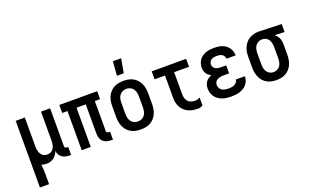

<svg xmlns="http://www.w3.org/2000/svg" viewBox="-101 -1265 3202 1990"><g transform="rotate(-20 1500.0 -270.5)"><path d="M60 215V-520H161V-200Q161 -186 162.5 -172Q164 -158 168 -144.5Q172 -131 179.5 -118.5Q187 -106 197.5 -97Q208 -88 222 -84Q236 -80 250 -80Q264 -80 278 -84Q292 -88 302.5 -97Q313 -106 320.5 -118.5Q328 -131 332 -144.5Q336 -158 337.5 -172Q339 -186 339 -200V-520H440V-103Q440 -98 441 -93.5Q442 -89 445.5 -86Q449 -83 453.5 -81.5Q458 -80 463 -80H479V8H463Q441 8 420 3.5Q399 -1 381 -13.5Q363 -26 352.5 -45.5Q342 -65 340 -86Q332 -66 319.5 -48Q307 -30 290 -17Q273 -4 252 2Q231 8 209 8Q195 8 181 5.5Q167 3 154 -2Q158 25 159.5 52.5Q161 80 161 107V215Z M941 8H925Q901 8 877.5 2Q854 -4 836 -19Q818 -34 809.5 -57Q801 -80 801 -103V-432H699V0H599V-432H541V-520H959V-432H901V-103Q901 -98 902.5 -93.5Q904 -89 907.5 -86Q911 -83 915.5 -81.5Q920 -80 925 -80H941Z M1250 8Q1223 8 1196 3Q1169 -2 1145 -15Q1121 -28 1102.5 -48.5Q1084 -69 1072.5 -94Q1061 -119 1056.5 -146Q1052 -173 1052 -200V-320Q1052 -347 1056.5 -374Q1061 -401 1072.5 -426Q1084 -451 1102.5 -471.5Q1121 -492 1145 -505Q1169 -518 1196 -523Q1223 -528 1250 -528Q1277 -528 1304 -523Q1331 -518 1355 -505Q1379 -492 1397.5 -471.5Q1416 -451 1427.5 -426Q1439 -401 1443.5 -374Q1448 -347 1448 -320V-200Q1448 -173 1443.5 -146Q1439 -119 1427.5 -94Q1416 -69 1397.5 -48.5Q1379 -28 1355 -15Q1331 -2 1304 3Q1277 8 1250 8ZM1250 -80Q1272 -80 1292.5 -89.5Q1313 -99 1325.5 -117Q1338 -135 1342.5 -156.5Q1347 -178 1347 -200V-320Q1347 -342 1342.5 -363.5Q1338 -385 1325.5 -403Q1313 -421 1292.5 -430.5Q1272 -440 1250 -440Q1228 -440 1207.5 -430.5Q1187 -421 1174.5 -403Q1162 -385 1157.5 -363.5Q1153 -342 1153 -320V-200Q1153 -178 1157.5 -156.5Q1162 -135 1174.5 -117Q1187 -99 1207.5 -89.5Q1228 -80 1250 -80ZM1206 -600 1218 -756H1309L1281 -600Z M1879 8Q1852 8 1825.5 3.5Q1799 -1 1775 -12Q1751 -23 1731 -41.5Q1711 -60 1698 -83.5Q1685 -107 1680 -133.5Q1675 -160 1675 -187V-432H1560V-520H1940V-432H1776V-187Q1776 -166 1782 -145Q1788 -124 1802 -108.5Q1816 -93 1837 -86.5Q1858 -80 1879 -80Q1893 -80 1907 -84Q1921 -88 1934 -96V-8Q1921 0 1907 4Q1893 8 1879 8Z M2247 8Q2223 8 2198.5 5Q2174 2 2151 -6Q2128 -14 2107.5 -28Q2087 -42 2072.5 -61.5Q2058 -81 2051 -105Q2044 -129 2044 -153Q2044 -172 2049 -191.5Q2054 -211 2065.5 -226.5Q2077 -242 2093 -253Q2109 -264 2127 -272Q2112 -279 2099 -289.5Q2086 -300 2077 -314Q2068 -328 2064 -344.5Q2060 -361 2060 -377Q2060 -400 2066.5 -422Q2073 -444 2086 -462.5Q2099 -481 2118 -494Q2137 -507 2158 -514.5Q2179 -522 2201.5 -525Q2224 -528 2247 -528Q2269 -528 2291 -525.5Q2313 -523 2334 -516Q2355 -509 2373.5 -496.5Q2392 -484 2405.5 -466.5Q2419 -449 2426.5 -428Q2434 -407 2434 -385V-378H2333V-381Q2333 -395 2324.5 -408Q2316 -421 2303.5 -428Q2291 -435 2276.5 -437.5Q2262 -440 2247 -440Q2232 -440 2217 -437.5Q2202 -435 2189 -427Q2176 -419 2168.5 -405Q2161 -391 2161 -376Q2161 -361 2169 -347.5Q2177 -334 2190.5 -326.5Q2204 -319 2219.5 -316.5Q2235 -314 2250 -314H2307V-226H2250Q2238 -226 2226 -225Q2214 -224 2202.5 -221Q2191 -218 2180 -212.5Q2169 -207 2161 -198.5Q2153 -190 2149 -178Q2145 -166 2145 -155Q2145 -137 2154 -121Q2163 -105 2178.5 -95.5Q2194 -86 2211.5 -83Q2229 -80 2247 -80Q2264 -80 2280.5 -82Q2297 -84 2312 -91Q2327 -98 2338 -111Q2349 -124 2349 -140V-142H2450V-138Q2450 -114 2441.5 -92Q2433 -70 2417.5 -52Q2402 -34 2382 -22.5Q2362 -11 2339.5 -4Q2317 3 2293.5 5.5Q2270 8 2247 8Z M2746 8Q2719 8 2692.5 2.5Q2666 -3 2642.5 -16Q2619 -29 2601 -49.5Q2583 -70 2572 -95Q2561 -120 2556.5 -146.5Q2552 -173 2552 -200V-320Q2552 -346 2556 -371.5Q2560 -397 2570.5 -421Q2581 -445 2597.5 -465.5Q2614 -486 2636 -499.5Q2658 -513 2683.5 -520.5Q2709 -528 2735 -528H2750L2994 -520V-432L2886 -436Q2899 -426 2909.5 -413Q2920 -400 2927 -385Q2934 -370 2937 -353.5Q2940 -337 2940 -320V-200Q2940 -173 2935.5 -146.5Q2931 -120 2920 -95Q2909 -70 2891 -49.5Q2873 -29 2849.5 -16Q2826 -3 2799.5 2.5Q2773 8 2746 8ZM2746 -80Q2768 -80 2787.5 -90Q2807 -100 2819 -118Q2831 -136 2835 -157Q2839 -178 2839 -200V-320Q2839 -340 2835.5 -360.5Q2832 -381 2822.5 -398.5Q2813 -416 2795.5 -427.5Q2778 -439 2757 -440H2744Q2722 -440 2703 -429Q2684 -418 2672.5 -400.5Q2661 -383 2657 -362Q2653 -341 2653 -320V-200Q2653 -178 2657 -157Q2661 -136 2673 -118Q2685 -100 2704.5 -90Q2724 -80 2746 -80Z"/></g></svg>

Font: Iosevka Term Semibold
Style: Regular
Weight: 600
Monospace: yes
Designer: Belleve Invis
Foundry: Belleve Invis
Version: Version 31.4.0